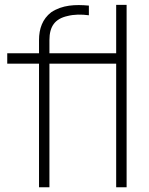

<svg xmlns="http://www.w3.org/2000/svg" viewBox="-20 -786 624 806"><path d="M467.7 -765.6V-562.5H187.5V-617.7C187.5 -676 211.5 -707.3 263.5 -718.8C291.7 -726 321.9 -726 353.1 -721.9V-762.5C295.8 -767.7 241.7 -765.6 194.8 -734.4C158.3 -706.2 143.8 -665.6 143.8 -617.7V-562.5H10.4V-518.8H143.8V0H187.5V-518.8H467.7V0H511.5V-765.6Z"/></svg>

Font: Manrope Thin
Style: Regular
Weight: 100
Width: 4
Designer: Michael Sharanda
Foundry: Michael Sharanda
Version: Version 2.000;PS 002.000;hotconv 1.0.88;makeotf.lib2.5.64775